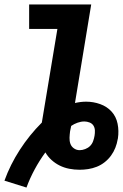

<svg xmlns="http://www.w3.org/2000/svg" viewBox="-53 -755 552 863"><path d="M66 88 -33 57Q-7 -15 36 -81.5Q79 -148 135 -204L205 -625H78V-735H357L284 -292Q297 -295 309.5 -296.5Q322 -298 334 -298Q367 -298 397.5 -287Q428 -276 448.5 -253.5Q469 -231 475.5 -199Q482 -167 477 -133L476 -129Q473 -110 465.5 -91Q458 -72 446 -55.5Q434 -39 417.5 -26Q401 -13 382 -5.5Q363 2 343.5 5Q324 8 305 8Q281 8 258 3.5Q235 -1 215 -11Q195 -21 178.5 -36Q162 -51 151 -70Q124 -33 102.5 7Q81 47 66 88ZM305 -80Q317 -80 330 -85Q343 -90 352 -99Q361 -108 365.5 -120.5Q370 -133 372 -145Q374 -157 373.5 -169Q373 -181 367 -190.5Q361 -200 349.5 -204.5Q338 -209 326 -209Q311 -209 295.5 -203.5Q280 -198 267 -189Q266 -183 264.5 -177Q263 -171 262 -165Q260 -150 259.5 -135.5Q259 -121 263.5 -108.5Q268 -96 279.5 -88Q291 -80 305 -80Z"/></svg>

Font: Iosevka Etoile Extrabold
Style: Italic
Weight: 800
Italic angle: -9°
Designer: Belleve Invis
Foundry: Belleve Invis
Version: Version 22.1.2; ttfautohint (v1.8.4)